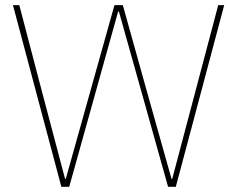

<svg xmlns="http://www.w3.org/2000/svg" viewBox="-20 -718 912 738"><path d="M215.8 0 29.8 -698.2H54.2L139.2 -374L230 -30.8H232.9L419.9 -698.2H452.1L542 -376L639.2 -30.8H642.1L818.8 -698.2H841.8L655.8 0H626L535.2 -324.2L437 -673.8H434.1L246.1 0Z"/></svg>

Font: Anuphan Thin
Style: Regular
Weight: 250
Designer: Mike Abbink, Paul van der Laan, Pieter van Rosmalen, Mint Tantisuwanna
Foundry: Bold Monday; Cadson Demak
Version: Version 3.002;hotconv 1.0.109;makeotfexe 2.5.65596